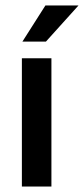

<svg xmlns="http://www.w3.org/2000/svg" viewBox="-20 -682 307 702"><path d="M267 -662 148 -530H62L146 -662ZM168 0H60V-469H168Z"/></svg>

Font: Placeholder Sans Medium
Style: Regular
Weight: 500
Designer: The Branx Europe S.L
Version: Version 1.006;Fontself Maker 3.5.7